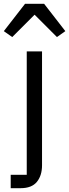

<svg xmlns="http://www.w3.org/2000/svg" viewBox="-55 -785 362 1005"><path d="M1 130H85V-516H165V80Q165 134 138 167Q111 200 53 200H1ZM176 -765 287 -622 243 -591 126 -708 9 -591 -35 -622 76 -765Z"/></svg>

Font: IBM Plex Sans Arabic
Style: Regular
Weight: 400
Designer: Mike Abbink, Paul van der Laan, Pieter van Rosmalen, Wael Morcos, Khajak Apelian
Foundry: Bold Monday
Version: Version 1.1